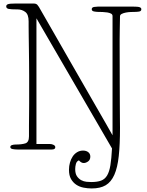

<svg xmlns="http://www.w3.org/2000/svg" viewBox="-20 -841 828 1080"><path d="M403 110Q403 136 413 150.5Q423 165 437 172.5Q451 180 466.5 181.5Q482 183 493 183Q527 183 548.5 175Q570 167 582.5 146Q595 125 601 88.5Q607 52 610 -6L185 -738V-31H261Q272 -31 281.5 -26Q291 -21 291 -13Q291 0 271 0H79Q64 0 51 -2.5Q38 -5 38 -14Q38 -22 47.5 -25Q57 -28 67 -28Q102 -28 122.5 -34.5Q143 -41 143 -74Q143 -109 143 -136Q143 -163 143.5 -192.5Q144 -222 144 -259Q144 -296 144 -351Q144 -379 144 -416Q144 -453 143.5 -492.5Q143 -532 142.5 -571Q142 -610 141.5 -641.5Q141 -673 141 -694.5Q141 -716 141 -721Q141 -760 122 -774Q103 -788 80 -788Q41 -788 28 -791Q15 -794 15 -805Q15 -814 25 -817.5Q35 -821 63 -821H171Q183 -821 190 -814Q197 -807 211 -781Q248 -717 288.5 -646Q329 -575 369.5 -504.5Q410 -434 448.5 -367Q487 -300 519.5 -243.5Q552 -187 576.5 -144.5Q601 -102 613 -80V-751Q613 -760 604.5 -764.5Q596 -769 583.5 -771Q571 -773 557 -773.5Q543 -774 533 -774Q522 -774 509 -776.5Q496 -779 496 -789Q496 -800 510 -802Q524 -804 533 -804H724Q756 -804 765.5 -800.5Q775 -797 775 -789Q775 -778 762.5 -776Q750 -774 737 -774Q730 -774 716 -773.5Q702 -773 688.5 -770.5Q675 -768 665 -763Q655 -758 655 -749Q654 -697 653.5 -666.5Q653 -636 653 -620.5Q653 -605 653 -600Q653 -595 653 -594Q653 -471 653.5 -390.5Q654 -310 654 -258Q654 -206 654.5 -175.5Q655 -145 655 -122Q655 -28 648 37Q641 102 623 142.5Q605 183 574.5 201Q544 219 496 219Q473 219 450 214.5Q427 210 409 198Q391 186 379.5 166Q368 146 368 114Q368 93 373.5 73.5Q379 54 389 39Q399 24 414 15Q429 6 447 6Q465 6 476.5 15Q488 24 488 40Q488 58 475.5 67Q463 76 451 76Q443 76 436 71.5Q429 67 424 61Q411 66 407 81Q403 96 403 110Z"/></svg>

Font: Life Savers
Style: Regular
Weight: 400
Designer: Pablo Impallari, Rodrigo Fuenzalida, Brenda Gallo
Foundry: Pablo Impallari, Rodrigo Fuenzalida, Brenda Gallo
Version: Version 3.001; ttfautohint (v0.95) -l 8 -r 50 -G 200 -x 14 -